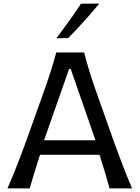

<svg xmlns="http://www.w3.org/2000/svg" viewBox="-20 -1048 778 1068"><path d="M21.5 0Q48.3 -61 74.7 -128.4Q101.1 -195.8 123 -256.3L215.8 -515.6Q241.2 -585.9 259.5 -642.6Q277.8 -699.2 293 -756.3H447.8Q462.9 -697.8 480.5 -641.4Q498 -585 523.4 -515.1L615.2 -255.4Q637.7 -193.4 663.1 -127Q688.5 -60.5 714.8 0H589.4Q577.1 -45.4 562.7 -93.3Q548.3 -141.1 533.7 -187H202.6Q187.5 -140.6 172.9 -92.8Q158.2 -44.9 145 0ZM511.2 -267.6 373.5 -664.1H364.3L225.1 -267.6ZM293.5 -835Q329.6 -882.8 364.3 -930.9Q398.9 -979 430.2 -1027.3L532.2 -1028.3Q492.7 -979.5 449.2 -931.6Q405.8 -883.8 359.4 -836.4Z"/></svg>

Font: Pinar DS1 Medium
Style: Regular
Weight: 500
Designer: Amin Abedi
Version: Version 3.000